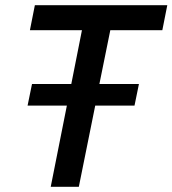

<svg xmlns="http://www.w3.org/2000/svg" viewBox="-20 -718 663 738"><path d="M497 -312H346L283 0H175L237 -312H86L103 -395H254L295 -602H95L114 -698H623L604 -602H404L362 -395H514Z"/></svg>

Font: IBM Plex Sans Medium
Style: Italic
Weight: 500
Italic angle: -11.31°
Designer: Mike Abbink, Paul van der Laan, Pieter van Rosmalen
Foundry: Bold Monday
Version: Version 3.201